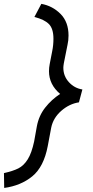

<svg xmlns="http://www.w3.org/2000/svg" viewBox="-60 -752 468 970"><path d="M260 -410Q260 -417.5 262.5 -432.5L281.2 -526.2Q286.2 -547.5 286.2 -572.5Q286.2 -641.2 245.6 -681.9Q205 -722.5 148.8 -732.5L113.8 -666.2Q163.8 -653.8 186.9 -630.6Q210 -607.5 210 -556.2Q210 -523.8 203.8 -493.8L191.2 -428.8Q187.5 -410 187.5 -392.5Q187.5 -325 243.8 -277.5Q200 -248.8 168.1 -208.1Q136.2 -167.5 126.2 -113.8L112.5 -37.5Q100 21.2 80 53.1Q60 85 32.5 98.8Q5 112.5 -40 122.5L-38.8 197.5Q45 186.2 103.1 138.8Q161.2 91.2 181.2 -13.8L198.8 -107.5Q208.8 -156.2 249.4 -191.9Q290 -227.5 338.8 -235L356.2 -300Q316.2 -306.2 288.1 -336.9Q260 -367.5 260 -410Z"/></svg>

Font: Cambay
Style: Italic
Weight: 400
Italic angle: -11°
Designer: Pooja Saxena
Foundry: Pooja Saxena
Version: Version 1.019;PS 001.019;hotconv 1.0.70;makeotf.lib2.5.58329